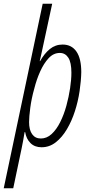

<svg xmlns="http://www.w3.org/2000/svg" viewBox="-64 -780 480 1030"><path d="M-44 230 165 -760H216L159 -496Q156 -481 153.5 -471Q151 -461 149 -452H151Q174 -493 203.5 -517Q233 -541 272 -541Q320 -541 346 -503.5Q372 -466 372 -393Q371 -346 363 -291.5Q355 -237 338 -184Q321 -131 295 -87Q269 -43 235 -16.5Q201 10 159 10Q122 10 99.5 -12.5Q77 -35 71 -71H68Q65 -51 60.5 -27.5Q56 -4 52 16L7 230ZM155 -37Q187 -37 213 -61Q239 -85 259 -125Q279 -165 292 -212.5Q305 -260 312 -306.5Q319 -353 319 -390Q319 -445 302.5 -470.5Q286 -496 257 -496Q223 -496 197 -468Q171 -440 151.5 -396.5Q132 -353 120 -305Q105 -252 98.5 -202.5Q92 -153 92 -125Q92 -83 108.5 -60Q125 -37 155 -37Z"/></svg>

Font: Noto Sans ExtraCondensed Light
Style: Italic
Weight: 300
Width: 2
Italic angle: -12°
Designer: Monotype Design Team
Foundry: Monotype Imaging Inc.
Version: Version 2.013; ttfautohint (v1.8.4.7-5d5b)